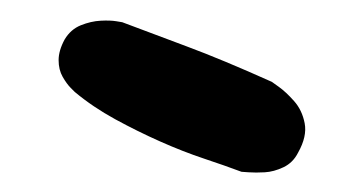

<svg xmlns="http://www.w3.org/2000/svg" viewBox="-20 -668 359 190"><path d="M219 -498Q203 -504 182 -511Q161 -518 138.5 -528Q116 -538 94 -550Q72 -562 54 -577Q54 -577 50 -581Q46 -585 42 -592Q38 -599 38 -608.5Q38 -618 44 -629Q50 -639 60 -643Q70 -647 79.5 -647.5Q89 -648 95 -647Q101 -646 101 -646Q130 -635 165 -622Q200 -609 249 -587Q249 -587 256 -582Q263 -577 271 -568Q279 -559 281.5 -546Q284 -533 275 -517Q270 -507 260.5 -502.5Q251 -498 242 -497.5Q233 -497 226 -497.5Q219 -498 219 -498Z"/></svg>

Font: Sour Gummy Black SemiBold
Style: Regular
Weight: 600
Version: Version 1.000